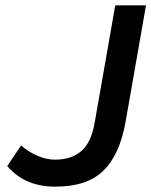

<svg xmlns="http://www.w3.org/2000/svg" viewBox="-20 -688 566 718"><path d="M187 10Q132 10 87.5 -8Q43 -26 7 -67L59 -144Q88 -119 121 -105Q154 -91 186 -91Q246 -91 283.5 -122.5Q321 -154 334 -229L411 -668H526L449 -229Q427 -108 366 -49Q305 10 187 10Z"/></svg>

Font: Celebes SemiBold
Style: Italic
Weight: 600
Italic angle: -10°
Designer: Anugrah Pasau
Foundry: Lafontype
Version: Version 1.000; ttfautohint (v1.8.4)